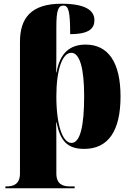

<svg xmlns="http://www.w3.org/2000/svg" viewBox="-20 -788 708 1029"><path d="M9 221H380V211H354C321 211 282 202 282 142V-5C282 -47 282 -90 281 -132H283C303 -33 341 10 431 10C560 10 626 -86 626 -271C626 -454 560 -549 439 -549C355 -549 301 -504 283 -400H281C282 -445 282 -491 282 -536V-643C282 -733 292 -758 320 -758C348 -758 356 -724 356 -605C463 -605 486 -639 486 -680C486 -720 458 -768 310 -768C146 -768 87 -691 87 -563V142C87 202 48 211 15 211H9ZM363 -22C317 -22 282 -113 282 -271C282 -415 314 -505 362 -505C408 -505 431 -420 431 -273C431 -113 410 -22 363 -22Z"/></svg>

Font: Noto Serif Display Black
Style: Regular
Weight: 900
Designer: Monotype Design Team
Foundry: Monotype Imaging Inc.
Version: Version 2.009